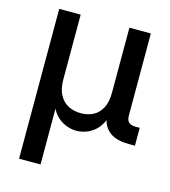

<svg xmlns="http://www.w3.org/2000/svg" viewBox="-111 -628 814 920"><g transform="rotate(15 296.5 -167.5)"><path d="M68.8 204.1V-539.1H175.3V-217.3Q175.3 -170.9 191.7 -140.9Q208 -110.8 235.6 -96.9Q263.2 -83 297.9 -83Q332.5 -83 359.4 -97.2Q386.2 -111.3 401.6 -141.1Q417 -170.9 417 -217.3V-539.1H523.4V-133.3Q523.4 -108.4 534.4 -98.4Q545.4 -88.4 572.3 -88.4H588.9V0H557.6Q488.3 0 454.3 -32.7Q420.4 -65.4 420.4 -127.9V-177.2H441.9Q441.9 -123 428 -87.9Q414.1 -52.7 391.8 -32.7Q369.6 -12.7 345 -4.4Q320.3 3.9 298.3 3.9Q276.9 3.9 252 -4.4Q227.1 -12.7 204.8 -32.7Q182.6 -52.7 168.5 -87.9Q154.3 -123 154.3 -177.2H175.3V204.1Z"/></g></svg>

Font: Inter 18pt Medium
Style: Regular
Weight: 500
Designer: Rasmus Andersson
Foundry: rsms
Version: Version 4.001;git-66647c0bb